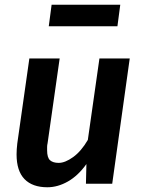

<svg xmlns="http://www.w3.org/2000/svg" viewBox="-20 -776 609 811"><path d="M232 -529 181 -171Q179 -163 179 -155V-141Q179 -110 191.5 -99Q204 -88 228 -88Q255 -88 289 -112.5Q323 -137 351 -185L400 -529H528L454 0H343L345 -83Q310 -34 267 -9.5Q224 15 180 15Q117 15 83.5 -19.5Q50 -54 50 -124Q50 -144 53 -170L104 -529ZM476 -665H186L198 -756H488Z"/></svg>

Font: Xgbmvzvtohvqztyvzapvmeyoton
Style: Regular
Weight: 500
Italic angle: -8°
Designer: Carrois Corporate & Edenspiekermann
Foundry: Carrois Corporate GbR & Edenspiekermann AG
Version: Version 2.001